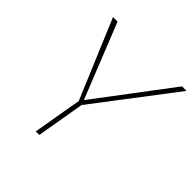

<svg xmlns="http://www.w3.org/2000/svg" viewBox="-187 -859 1008 1008"><g transform="rotate(45 317.0 -355.5)"><path d="M121.1 -711.4 287.6 -294.9 601.1 -710.4 634.3 -710 297.4 -268.1 251.5 0H225.1L272 -272.5L87.4 -711.4Z"/></g></svg>

Font: Mardoto Thin
Style: Italic
Weight: 250
Italic angle: -12°
Designer: Christian Robertson, Vahan Hovhannisyan
Foundry: Google
Version: Version 1.000